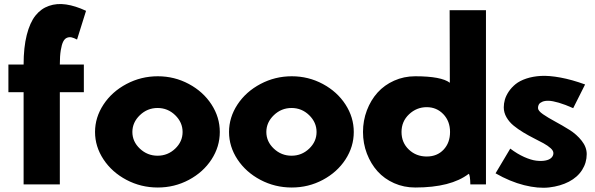

<svg xmlns="http://www.w3.org/2000/svg" viewBox="-20 -900 2905 937"><path d="M21 -450.2V-585H95.2Q95.2 -668.9 110.6 -729.5Q126 -790 153.1 -824Q180.2 -857.9 218.8 -871.3Q257.3 -884.8 302.5 -878.2Q347.7 -871.6 399.9 -847.2L356 -707Q341.3 -714.8 329.8 -717.5Q318.4 -720.2 307.1 -715.8Q295.9 -711.4 288.6 -697.3Q281.2 -683.1 276.6 -655Q272 -627 272 -585H389.2V-450.2H272V0H95.2V-450.2Z M750 15.1Q668 15.1 597.2 -22.2Q526.4 -59.6 485.1 -122.1Q443.8 -184.6 443.8 -255.9Q443.8 -327.1 485.1 -389.9Q526.4 -452.6 597.4 -490.2Q668.5 -527.8 750 -527.8Q831.5 -527.8 901.6 -490.2Q971.7 -452.6 1012.2 -390.1Q1052.7 -327.6 1052.7 -255.9Q1052.7 -184.1 1012.2 -121.8Q971.7 -59.6 901.6 -22.2Q831.5 15.1 750 15.1ZM662.6 -337.9Q626 -302.7 626 -255.9Q626 -209 662.6 -174.6Q699.2 -140.1 749 -140.1Q798.8 -140.1 835 -174.6Q871.1 -209 871.1 -255.9Q871.1 -302.7 835 -337.9Q798.8 -373 749 -373Q699.2 -373 662.6 -337.9Z M1403.8 15.1Q1321.8 15.1 1251 -22.2Q1180.2 -59.6 1138.9 -122.1Q1097.7 -184.6 1097.7 -255.9Q1097.7 -327.1 1138.9 -389.9Q1180.2 -452.6 1251.2 -490.2Q1322.3 -527.8 1403.8 -527.8Q1485.4 -527.8 1555.4 -490.2Q1625.5 -452.6 1666 -390.1Q1706.5 -327.6 1706.5 -255.9Q1706.5 -184.1 1666 -121.8Q1625.5 -59.6 1555.4 -22.2Q1485.4 15.1 1403.8 15.1ZM1316.4 -337.9Q1279.8 -302.7 1279.8 -255.9Q1279.8 -209 1316.4 -174.6Q1353 -140.1 1402.8 -140.1Q1452.6 -140.1 1488.8 -174.6Q1524.9 -209 1524.9 -255.9Q1524.9 -302.7 1488.8 -337.9Q1452.6 -373 1402.8 -373Q1353 -373 1316.4 -337.9Z M2006.3 -527.8Q2133.8 -527.8 2175.3 -496.1L2174.3 -850.1H2351.6V0H2275.4Q2274.4 -45.9 2267.6 -51.8Q2180.7 15.1 2006.3 15.1Q1951.2 15.1 1903.3 -6.1Q1855.5 -27.3 1822.5 -64Q1789.6 -100.6 1770.5 -150.4Q1751.5 -200.2 1751.5 -255.9Q1751.5 -311.5 1770.5 -361.6Q1789.6 -411.6 1822.5 -448.2Q1855.5 -484.9 1903.3 -506.3Q1951.2 -527.8 2006.3 -527.8ZM2062.5 -136.2Q2113.3 -136.2 2144.8 -169.7Q2176.3 -203.1 2176.3 -255.9Q2176.3 -308.6 2143.6 -342.8Q2110.8 -377 2062.5 -377Q2013.2 -377 1976.3 -342.3Q1939.5 -307.6 1939.5 -255.9Q1939.5 -204.1 1975.1 -170.2Q2010.7 -136.2 2062.5 -136.2Z M2398.4 -54.2 2470.2 -174.8Q2504.4 -148.9 2537.8 -134Q2571.3 -119.1 2596.4 -116Q2621.6 -112.8 2641.1 -116.5Q2660.6 -120.1 2670.7 -129.9Q2680.7 -139.6 2680.7 -152.8Q2680.7 -164.6 2667.2 -176.8Q2653.8 -189 2632.6 -200.7Q2611.3 -212.4 2585.4 -225.3Q2559.6 -238.3 2533.7 -253.9Q2507.8 -269.5 2486.6 -286.9Q2465.3 -304.2 2451.9 -327.4Q2438.5 -350.6 2438.5 -376Q2438.5 -394.5 2443.8 -413.6Q2449.2 -432.6 2462.6 -452.9Q2476.1 -473.1 2496.3 -489.5Q2516.6 -505.9 2548.6 -516.6Q2580.6 -527.3 2620.1 -529.5Q2659.7 -531.7 2715.3 -521.5Q2771 -511.2 2835.4 -487.8L2777.3 -372.1Q2738.3 -389.6 2707.3 -398.7Q2676.3 -407.7 2657.7 -408.2Q2639.2 -408.7 2627 -403.6Q2614.7 -398.4 2610.1 -390.9Q2605.5 -383.3 2605.5 -373Q2605.5 -359.4 2629.9 -342.5Q2654.3 -325.7 2689.2 -306.9Q2724.1 -288.1 2759.3 -266.1Q2794.4 -244.1 2818.8 -213.1Q2843.3 -182.1 2843.3 -147.9Q2843.3 -106 2820.8 -70.6Q2798.3 -35.2 2756.6 -13.4Q2714.8 8.3 2660.9 14.6Q2606.9 21 2537.8 3.7Q2468.8 -13.7 2398.4 -54.2Z"/></svg>

Font: Hussar Preview
Style: Bold
Weight: 700
Foundry: Cannot Into Space Fonts, PlusOne Fonts
Version: Version 2.29RC2 "Millennial"